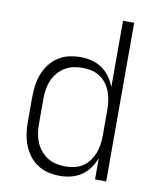

<svg xmlns="http://www.w3.org/2000/svg" viewBox="-84 -805 719 882"><g transform="rotate(10 275.0 -364.0)"><path d="M256 12Q229 12 202 6Q175 0 152 -15Q129 -30 112.5 -51.5Q96 -73 86 -98.5Q76 -124 72 -151Q68 -178 68 -205V-325Q68 -352 72 -379Q76 -406 86 -431.5Q96 -457 112.5 -478.5Q129 -500 152 -515Q175 -530 202 -536Q229 -542 256 -542Q282 -542 308 -535.5Q334 -529 356 -514Q378 -499 393.5 -477Q409 -455 418 -431V-740H470V0H418V-99Q409 -75 393.5 -53Q378 -31 356 -16Q334 -1 308 5.5Q282 12 256 12ZM274 -35Q295 -35 316 -40Q337 -45 354.5 -56.5Q372 -68 384.5 -85.5Q397 -103 404.5 -122.5Q412 -142 415 -163Q418 -184 418 -205V-325Q418 -346 415 -367Q412 -388 404.5 -408Q397 -428 384.5 -445Q372 -462 354.5 -473.5Q337 -485 316 -490Q295 -495 274 -495Q252 -495 230.5 -490.5Q209 -486 190.5 -474.5Q172 -463 158 -446.5Q144 -430 135.5 -410Q127 -390 123.5 -368.5Q120 -347 120 -325V-205Q120 -183 123.5 -161.5Q127 -140 135.5 -120Q144 -100 158 -83.5Q172 -67 190.5 -55.5Q209 -44 230.5 -39.5Q252 -35 274 -35Z"/></g></svg>

Font: Lode Dark
Style: Regular
Weight: 400
Monospace: yes
Designer: Belleve Invis
Foundry: Belleve Invis
Version: Version 29.2.0; ttfautohint (v1.8.3)